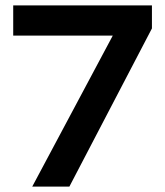

<svg xmlns="http://www.w3.org/2000/svg" viewBox="-20 -695 615 715"><path d="M100 0 400 -562.5H29.2V-675H545.8V-589.2L238.3 0Z"/></svg>

Font: Funnel Display SemiBold
Style: Regular
Weight: 600
Designer: NORD ID, Kristian Moeller
Foundry: Dicotype
Version: Version 1.000